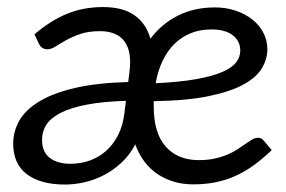

<svg xmlns="http://www.w3.org/2000/svg" viewBox="-20 -505 794 533"><path d="M16.6 0ZM576.7 -484.4Q607.9 -484.4 634.5 -475.3Q661.1 -466.3 680.7 -450.7Q700.2 -435.1 711.2 -413.8Q722.2 -392.6 722.2 -368.2Q722.2 -341.8 707.5 -316.4Q692.9 -291 657 -271Q621.1 -251 560.3 -238.3Q499.5 -225.6 406.7 -224.1V-210.4Q406.7 -135.3 440.2 -97.9Q473.6 -60.5 531.7 -60.5Q557.6 -60.5 577.6 -65.2Q597.7 -69.8 613.3 -76.7Q628.9 -83.5 640.9 -91.6Q652.8 -99.6 662.6 -106.4Q672.4 -113.3 680.4 -117.9Q688.5 -122.6 696.3 -122.6Q705.6 -122.6 712.4 -114.3L734.4 -88.4Q708.5 -63.5 683.6 -45.7Q658.7 -27.8 632.3 -16.1Q606 -4.4 577.4 1.2Q548.8 6.8 516.1 6.8Q460.9 6.8 418.5 -21Q376 -48.8 355.5 -104Q339.4 -73.7 316.4 -52.7Q293.5 -31.7 267.3 -18.3Q241.2 -4.9 213.6 1.2Q186 7.3 160.6 7.3Q92.8 7.3 54.7 -21.2Q16.6 -49.8 16.6 -106.9Q16.6 -139.6 33.4 -169.7Q50.3 -199.7 88.1 -222.9Q126 -246.1 186.8 -260.5Q247.6 -274.9 335.9 -277.3L339.4 -305.2Q346.7 -361.3 325.7 -389.9Q304.7 -418.5 257.3 -418.5Q225.6 -418.5 202.9 -410.6Q180.2 -402.8 163.3 -393.3Q146.5 -383.8 134.3 -376Q122.1 -368.2 111.3 -368.2Q103 -368.2 96.9 -372.6Q90.8 -377 87.9 -383.8L75.7 -409.7Q120.1 -447.8 165.8 -466.6Q211.4 -485.4 265.6 -485.4Q321.8 -485.4 354 -462.2Q386.2 -439 397.5 -397.5Q428.2 -438.5 473.4 -461.4Q518.6 -484.4 576.7 -484.4ZM329.6 -225.1Q265.6 -223.1 221.2 -214.6Q176.8 -206.1 149.2 -192.1Q121.6 -178.2 109.1 -159.4Q96.7 -140.6 96.7 -117.2Q96.7 -83 118.2 -66.7Q139.6 -50.3 175.8 -50.3Q203.1 -50.3 228.3 -59.1Q253.4 -67.9 273.4 -85.2Q293.5 -102.5 307.1 -128.7Q320.8 -154.8 325.2 -189.5ZM567.4 -423.3Q535.2 -423.3 509.3 -412.8Q483.4 -402.3 463.9 -382.8Q444.3 -363.3 431.2 -335.7Q418 -308.1 412.1 -273.9Q481 -277.3 526.4 -285.6Q571.8 -293.9 598.6 -305.9Q625.5 -317.9 636.2 -332.8Q647 -347.7 647 -364.7Q647 -391.1 626 -407.2Q605 -423.3 567.4 -423.3Z"/></svg>

Font: Carlito
Style: Italic
Weight: 400
Italic angle: -7°
Designer: Lukasz Dziedzic
Foundry: tyPoland Lukasz Dziedzic
Version: Version 1.104